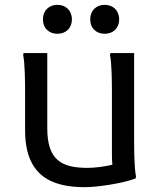

<svg xmlns="http://www.w3.org/2000/svg" viewBox="-20 -764 672 796"><path d="M218 -624C252 -624 278 -646 278 -684C278 -721 252 -744 218 -744C184 -744 158 -721 158 -684C158 -646 184 -624 218 -624ZM414 -624C448 -624 474 -646 474 -684C474 -721 448 -744 414 -744C380 -744 354 -721 354 -684C354 -646 380 -624 414 -624ZM536 -196V-544H438L436 -536C444 -500 444 -412 444 -372V-140C444 -119 444 -98 446 -81C415 -74 377 -68 343 -68C236 -68 176 -100 176 -232V-544H78L76 -536C84 -500 84 -412 84 -372V-224C84 -36 192 12 332 12C384 12 490 -4 542 -24L544 -32C536 -68 536 -156 536 -196Z"/></svg>

Font: Kufam Arabic Latin Roman Normal
Style: Regular
Weight: 400
Designer: Wael Morcos & Artur Schmal
Version: Version 1.200;PS 001.200;hotconv 1.0.88;makeotf.lib2.5.64775